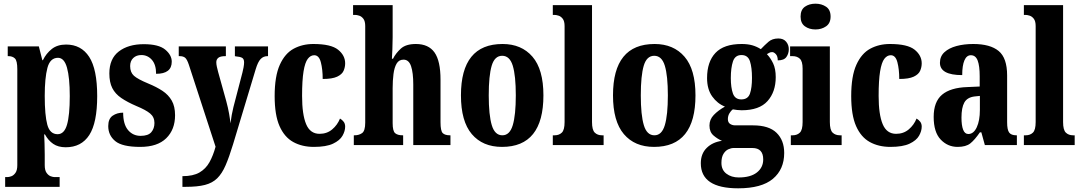

<svg xmlns="http://www.w3.org/2000/svg" viewBox="-20 -788 5873 1043"><path d="M8 227V174H20Q29 174 41.5 169.5Q54 165 64 151Q74 137 74 109V-412Q74 -458 61 -470.5Q48 -483 26 -483H22V-536H191L210 -461H213Q231 -498 261.5 -522Q292 -546 339 -546Q421 -546 464.5 -479Q508 -412 508 -266Q508 -121 465 -54.5Q422 12 337 12Q296 12 269 -6.5Q242 -25 224 -58H220Q221 -35 222 -7Q223 21 223 53V109Q223 137 233 151Q243 165 255.5 169.5Q268 174 276 174H304V227ZM293 -59Q329 -59 344 -110.5Q359 -162 359 -266Q359 -366 344 -420Q329 -474 295 -474Q252 -474 237.5 -419Q223 -364 223 -267Q223 -162 237 -110.5Q251 -59 293 -59Z M742 10Q644 10 606 -21.5Q568 -53 568 -103Q568 -143 592 -159.5Q616 -176 649 -176Q649 -113 675.5 -81.5Q702 -50 744 -50Q785 -50 802 -70Q819 -90 819 -120Q819 -152 795.5 -171.5Q772 -191 721 -212Q672 -233 639 -255.5Q606 -278 590 -309.5Q574 -341 574 -389Q574 -469 625.5 -508.5Q677 -548 761 -548Q842 -548 877.5 -518.5Q913 -489 913 -453Q913 -387 828 -387Q828 -437 805 -463Q782 -489 748 -489Q721 -489 704 -473Q687 -457 687 -429Q687 -395 707.5 -376.5Q728 -358 786 -334Q830 -316 862.5 -294.5Q895 -273 913 -241.5Q931 -210 931 -162Q931 -84 883 -37Q835 10 742 10Z M971 169Q1029 169 1063.5 149Q1098 129 1118 93Q1138 57 1151 9L1006 -436Q996 -466 985.5 -474.5Q975 -483 956 -483H951V-536H1207V-483H1204Q1177 -483 1166 -474Q1155 -465 1155 -450Q1155 -439 1158 -425.5Q1161 -412 1165 -397L1209 -239Q1219 -202 1224.5 -170.5Q1230 -139 1232 -118Q1238 -166 1248 -206L1297 -394Q1300 -405 1303 -421.5Q1306 -438 1306 -449Q1306 -468 1295 -474Q1284 -480 1260 -482L1256 -483V-536H1436V-483H1433Q1411 -483 1396 -467.5Q1381 -452 1369 -412L1246 -4Q1225 65 1205.5 110Q1186 155 1160 180.5Q1134 206 1093.5 216.5Q1053 227 988 227H971Z M1685 10Q1621 10 1573 -16.5Q1525 -43 1498.5 -103Q1472 -163 1472 -266Q1472 -374 1500 -436Q1528 -498 1575.5 -523.5Q1623 -549 1682 -549Q1778 -549 1816.5 -518Q1855 -487 1855 -444Q1855 -423 1846.5 -403.5Q1838 -384 1811.5 -371.5Q1785 -359 1733 -359Q1733 -411 1723 -449.5Q1713 -488 1687 -488Q1667 -488 1652 -468.5Q1637 -449 1629 -400.5Q1621 -352 1621 -267Q1621 -166 1643 -113.5Q1665 -61 1716 -61Q1756 -61 1784.5 -85Q1813 -109 1827 -144Q1839 -137 1847 -126.5Q1855 -116 1855 -100Q1855 -76 1840.5 -50.5Q1826 -25 1789 -7.5Q1752 10 1685 10Z M1902 0V-53H1906Q1930 -53 1947 -65Q1964 -77 1964 -122V-646Q1964 -673 1954 -686Q1944 -699 1931 -703Q1918 -707 1910 -707H1898V-760H2113V-586Q2113 -552 2111.5 -519.5Q2110 -487 2109 -469H2115Q2130 -499 2157.5 -524Q2185 -549 2239 -549Q2308 -549 2340.5 -503Q2373 -457 2373 -355V-124Q2373 -77 2385 -65Q2397 -53 2424 -53H2427V0H2225V-329Q2225 -393 2213 -428.5Q2201 -464 2172 -464Q2147 -464 2134.5 -442.5Q2122 -421 2117.5 -385.5Q2113 -350 2113 -309V-119Q2113 -76 2126.5 -64.5Q2140 -53 2167 -53H2170V0Z M2707 10Q2602 10 2543 -59.5Q2484 -129 2484 -270Q2484 -549 2710 -549Q2813 -549 2872.5 -480Q2932 -411 2932 -270Q2932 10 2707 10ZM2709 -53Q2749 -53 2765.5 -108Q2782 -163 2782 -270Q2782 -377 2765.5 -431Q2749 -485 2708 -485Q2667 -485 2651 -431Q2635 -377 2635 -270Q2635 -163 2651.5 -108Q2668 -53 2709 -53Z M2983 0V-53H2993Q3017 -53 3032 -67.5Q3047 -82 3047 -125V-646Q3047 -673 3037 -686Q3027 -699 3014 -703Q3001 -707 2993 -707H2983V-760H3196V-125Q3196 -82 3211 -67.5Q3226 -53 3250 -53H3259V0Z M3533 10Q3428 10 3369 -59.5Q3310 -129 3310 -270Q3310 -549 3536 -549Q3639 -549 3698.5 -480Q3758 -411 3758 -270Q3758 10 3533 10ZM3535 -53Q3575 -53 3591.5 -108Q3608 -163 3608 -270Q3608 -377 3591.5 -431Q3575 -485 3534 -485Q3493 -485 3477 -431Q3461 -377 3461 -270Q3461 -163 3477.5 -108Q3494 -53 3535 -53Z M3990 235Q3787 235 3787 99Q3787 47 3819 15.5Q3851 -16 3902 -23Q3878 -33 3856 -52Q3834 -71 3834 -106Q3834 -139 3857.5 -163.5Q3881 -188 3918 -209Q3877 -225 3849 -264Q3821 -303 3821 -364Q3821 -452 3866.5 -500.5Q3912 -549 4009 -549Q4042 -549 4066.5 -542Q4091 -535 4113 -521Q4133 -542 4154 -560.5Q4175 -579 4208 -579Q4236 -579 4250.5 -561.5Q4265 -544 4265 -521Q4265 -497 4252 -478.5Q4239 -460 4205 -460Q4205 -483 4194.5 -494Q4184 -505 4175 -505Q4165 -505 4158.5 -501Q4152 -497 4146 -494Q4166 -473 4180 -443.5Q4194 -414 4194 -369Q4194 -289 4149.5 -239Q4105 -189 4009 -189Q4000 -189 3984.5 -190.5Q3969 -192 3961 -194Q3952 -188 3943 -173.5Q3934 -159 3934 -141Q3934 -123 3946 -115Q3958 -107 3974 -107H4071Q4157 -107 4198.5 -66.5Q4240 -26 4240 43Q4240 132 4178.5 183.5Q4117 235 3990 235ZM4007 -248Q4043 -248 4054 -279.5Q4065 -311 4065 -365Q4065 -421 4054 -455Q4043 -489 4008 -489Q3973 -489 3961.5 -454Q3950 -419 3950 -364Q3950 -312 3961.5 -280Q3973 -248 4007 -248ZM3993 176Q4057 176 4091.5 149Q4126 122 4126 78Q4126 16 4067 16H3965Q3952 16 3936.5 23Q3921 30 3910 48Q3899 66 3899 97Q3899 135 3926 155.5Q3953 176 3993 176Z M4410 -628Q4376 -628 4352.5 -645Q4329 -662 4329 -698Q4329 -735 4352.5 -751.5Q4376 -768 4410 -768Q4443 -768 4467.5 -751.5Q4492 -735 4492 -698Q4492 -662 4467.5 -645Q4443 -628 4410 -628ZM4276 0V-53H4286Q4310 -53 4325 -67.5Q4340 -82 4340 -125V-415Q4340 -455 4325 -469Q4310 -483 4286 -483H4272V-536H4488V-125Q4488 -82 4503 -67.5Q4518 -53 4543 -53H4552V0Z M4817 10Q4753 10 4705 -16.5Q4657 -43 4630.5 -103Q4604 -163 4604 -266Q4604 -374 4632 -436Q4660 -498 4707.5 -523.5Q4755 -549 4814 -549Q4910 -549 4948.5 -518Q4987 -487 4987 -444Q4987 -423 4978.5 -403.5Q4970 -384 4943.5 -371.5Q4917 -359 4865 -359Q4865 -411 4855 -449.5Q4845 -488 4819 -488Q4799 -488 4784 -468.5Q4769 -449 4761 -400.5Q4753 -352 4753 -267Q4753 -166 4775 -113.5Q4797 -61 4848 -61Q4888 -61 4916.5 -85Q4945 -109 4959 -144Q4971 -137 4979 -126.5Q4987 -116 4987 -100Q4987 -76 4972.5 -50.5Q4958 -25 4921 -7.5Q4884 10 4817 10Z M5182 10Q5128 10 5090 -30Q5052 -70 5052 -153Q5052 -235 5097.5 -273.5Q5143 -312 5235 -315L5302 -318V-374Q5302 -430 5291 -459Q5280 -488 5254 -488Q5231 -488 5219 -460Q5207 -432 5207 -380Q5086 -380 5086 -447Q5086 -482 5110.5 -504.5Q5135 -527 5176 -538Q5217 -549 5267 -549Q5359 -549 5405 -511Q5451 -473 5451 -378V-124Q5451 -83 5462 -68Q5473 -53 5501 -53H5504V0H5330L5311 -69H5303Q5275 -28 5251 -9Q5227 10 5182 10ZM5240 -60Q5269 -60 5286 -96.5Q5303 -133 5303 -191V-267L5274 -264Q5234 -259 5218.5 -231Q5203 -203 5203 -149Q5203 -107 5212 -83.5Q5221 -60 5240 -60Z M5542 0V-53H5552Q5576 -53 5591 -67.5Q5606 -82 5606 -125V-646Q5606 -673 5596 -686Q5586 -699 5573 -703Q5560 -707 5552 -707H5542V-760H5755V-125Q5755 -82 5770 -67.5Q5785 -53 5809 -53H5818V0Z"/></svg>

Font: Noto Serif Ethiopic ExtraCondensed ExtraBold
Style: Regular
Weight: 800
Width: 2
Designer: Monotype Design Team
Foundry: Monotype Imaging Inc.
Version: Version 2.102; ttfautohint (v1.8.4.7-5d5b)